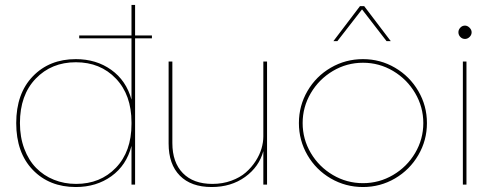

<svg xmlns="http://www.w3.org/2000/svg" viewBox="-20 -750 2013 780"><path d="M597.2 -606V-594.2H528.8V0H514.2V-157.2Q493.7 -78.1 432.6 -34.2Q371.6 9.8 288.1 9.8Q180.2 9.8 113 -60.1Q45.9 -129.9 45.9 -250Q45.9 -370.1 113.3 -439.9Q180.7 -509.8 288.1 -509.8Q371.1 -509.8 431.9 -466.3Q492.7 -422.9 514.2 -345.2V-594.2H301.8V-606H514.2V-730H528.8V-606ZM61 -250Q61 -192.9 78.6 -146Q96.2 -99.1 126.7 -67.9Q157.2 -36.6 199 -19.8Q240.7 -2.9 289.1 -2.9Q387.7 -2.9 450.9 -68.6Q514.2 -134.3 514.2 -246.1V-252.9Q514.2 -364.3 450.9 -430.7Q387.7 -497.1 288.1 -497.1Q189 -497.1 125 -430.4Q61 -363.8 61 -250Z M839.8 9.8Q756.3 9.8 710.7 -36.4Q665 -82.5 665 -167V-500H680.2V-168.9Q680.2 -90.3 722.9 -46.6Q765.6 -2.9 842.8 -2.9Q884.3 -2.9 919.7 -15.9Q955.1 -28.8 978.5 -49.3Q1002 -69.8 1018.6 -95.7Q1035.2 -121.6 1042.5 -147Q1049.8 -172.4 1049.8 -195.8V-500H1064.9V0H1049.8V-136.2Q1032.7 -72.3 975.8 -31.2Q918.9 9.8 839.8 9.8Z M1454.6 -509.8Q1524.9 -509.8 1584.7 -474.9Q1644.5 -439.9 1679.4 -380.1Q1714.4 -320.3 1714.4 -250Q1714.4 -179.7 1679.4 -119.9Q1644.5 -60.1 1584.7 -25.1Q1524.9 9.8 1454.6 9.8Q1383.8 9.8 1323.7 -25.1Q1263.7 -60.1 1229 -119.9Q1194.3 -179.7 1194.3 -250Q1194.3 -320.3 1229 -380.1Q1263.7 -439.9 1323.7 -474.9Q1383.8 -509.8 1454.6 -509.8ZM1242.7 -371.8Q1209.5 -315.4 1209.5 -250Q1209.5 -184.6 1242.7 -128.4Q1275.9 -72.3 1332.3 -39.1Q1388.7 -5.9 1454.6 -5.9Q1520.5 -5.9 1576.9 -39.1Q1633.3 -72.3 1666.5 -128.4Q1699.7 -184.6 1699.7 -250Q1699.7 -315.4 1666.5 -371.8Q1633.3 -428.2 1576.9 -461.7Q1520.5 -495.1 1454.6 -495.1Q1388.7 -495.1 1332.3 -461.7Q1275.9 -428.2 1242.7 -371.8ZM1334.5 -583 1442.4 -725.1H1459.5L1567.4 -583H1550.3L1450.7 -711.9L1350.6 -583Z M1869.1 -591.8Q1857.9 -591.8 1850.1 -599.9Q1842.3 -607.9 1842.3 -619.1Q1842.3 -629.4 1850.1 -637.7Q1857.9 -646 1869.1 -646Q1878.9 -646 1887.5 -637.5Q1896 -628.9 1896 -619.1Q1896 -607.9 1887.7 -599.9Q1879.4 -591.8 1869.1 -591.8ZM1860.4 0V-500H1875V0Z"/></svg>

Font: Human Sans Thin
Style: Regular
Weight: 100
Designer: Tim Radville
Foundry: Continuum
Version: Version 1.000;FEAKit 1.0